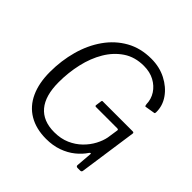

<svg xmlns="http://www.w3.org/2000/svg" viewBox="-190 -929 1115 1115"><g transform="rotate(45 367.5 -371.0)"><path d="M338 10Q256 10 197.5 -24.5Q139 -59 109 -124.5Q79 -190 79 -281Q79 -374 102.5 -459Q126 -544 172.5 -610Q219 -676 286.5 -714Q354 -752 442 -752Q509 -752 563.5 -724Q618 -696 650 -650.5Q682 -605 681 -551Q681 -542 676 -541L616 -531Q612 -530 610.5 -533.5Q609 -537 608 -545Q607 -586 585.5 -619Q564 -652 527 -672Q490 -692 440 -692Q367 -692 314 -656.5Q261 -621 226 -562Q191 -503 174 -428.5Q157 -354 157 -275Q157 -164 204.5 -107.5Q252 -51 344 -51Q398 -51 440 -69.5Q482 -88 512.5 -118Q543 -148 561.5 -183Q580 -218 586 -250L596 -317Q598 -326 586 -326H413Q404 -326 405 -334L410 -371Q411 -377 416 -377H663Q668 -377 670.5 -374.5Q673 -372 672 -367L621 -11Q620 0 608 0H588Q575 0 575 -11L583 -110Q583 -115 580 -115Q577 -115 572 -109Q551 -77 517 -49.5Q483 -22 438 -6Q393 10 338 10Z"/></g></svg>

Font: Libre Franklin Thin Light
Style: Italic
Weight: 300
Italic angle: -8°
Version: Version 3.000